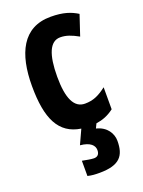

<svg xmlns="http://www.w3.org/2000/svg" viewBox="-150 -626 697 935"><g transform="rotate(-20 198.5 -158.0)"><path d="M334 123C334 85 310 44 256 31L267 8C301 3 330 -8 360 -31V-145C321 -115 291 -101 248 -101C192 -101 165 -158 165 -270C165 -384 190 -446 244 -446C274 -446 301 -436 337 -416L372 -521C338 -542 300 -556 234 -556C89 -556 34 -437 34 -270C34 -99 78 -10 189 7L155 81C208 86 227 108 227 132C227 155 215 164 198 164C184 164 158 159 138 155V234C159 239 176 240 199 240C305 240 334 199 334 123Z"/></g></svg>

Font: Noto Sans Tamil ExtraCondensed
Style: Bold
Weight: 700
Width: 2
Designer: Jelle Bosma - Monotype Design Team
Foundry: Monotype Imaging Inc.
Version: Version 2.004